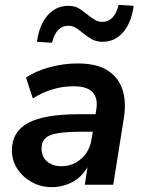

<svg xmlns="http://www.w3.org/2000/svg" viewBox="-20 -760 587 790"><path d="M193 10Q148 10 111 -10.5Q74 -31 51.5 -65Q29 -99 29 -141Q29 -218 95.5 -254Q162 -290 304 -290H373L376 -308Q384 -355 361.5 -380Q339 -405 283 -405Q194 -405 115 -355L87 -441Q125 -467 183 -483Q241 -499 299 -499Q378 -499 423 -470Q468 -441 484 -391Q500 -341 490 -277L446 0H329L340 -72Q315 -30 276 -10Q237 10 193 10ZM232 -76Q279 -76 314 -106.5Q349 -137 357 -189L362 -218H310Q222 -218 186.5 -203.5Q151 -189 151 -149Q151 -114 174.5 -95Q198 -76 232 -76ZM194 -584 132 -588Q142 -659 176.5 -697.5Q211 -736 261 -736Q290 -736 309.5 -722.5Q329 -709 346 -695Q359 -685 372 -677.5Q385 -670 401 -670Q451 -670 468 -740L530 -736Q520 -665 486 -626.5Q452 -588 402 -588Q374 -588 353.5 -601Q333 -614 316 -628Q303 -639 290 -646.5Q277 -654 261 -654Q211 -654 194 -584Z"/></svg>

Font: Nunito Sans
Style: Bold Italic
Weight: 700
Italic angle: -9°
Designer: Vernon Adams
Foundry: Vernon Adams
Version: Version 3.006; ttfautohint (v1.8.3)